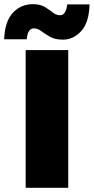

<svg xmlns="http://www.w3.org/2000/svg" viewBox="-62 -900 449 920"><path d="M265 -660V0H61V-660ZM367 -879Q365 -793 327.5 -751.5Q290 -710 240 -710Q202 -710 178 -723.5Q154 -737 136.5 -750.5Q119 -764 100 -764Q71 -764 66 -712H-42Q-39 -797 -0.5 -838.5Q38 -880 95 -880Q131 -880 153 -866.5Q175 -853 191 -840Q207 -827 226 -827Q254 -827 260 -879Z"/></svg>

Font: Work Sans ExtraBold
Style: Regular
Weight: 800
Designer: Wei Huang
Foundry: Wei Huang
Version: Version 2.012; ttfautohint (v1.8.3)